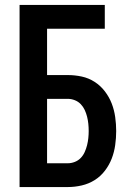

<svg xmlns="http://www.w3.org/2000/svg" viewBox="-20 -755 540 775"><path d="M59 0V-735H403V-639H170V-452H254Q282 -452 310 -446Q338 -440 362 -424.5Q386 -409 403.5 -386Q421 -363 431 -337Q441 -311 445 -282.5Q449 -254 449 -226Q449 -198 445 -169.5Q441 -141 431 -115Q421 -89 403.5 -66Q386 -43 362 -28Q338 -13 310 -6.5Q282 0 254 0ZM170 -96H254Q268 -96 282 -101.5Q296 -107 306 -117.5Q316 -128 322 -141.5Q328 -155 331.5 -169Q335 -183 336.5 -197.5Q338 -212 338 -226Q338 -241 336.5 -255.5Q335 -270 331.5 -284Q328 -298 322 -311Q316 -324 306 -334.5Q296 -345 282 -350.5Q268 -356 254 -356H170Z"/></svg>

Font: Iosevka Term
Style: Bold
Weight: 700
Monospace: yes
Designer: Belleve Invis
Foundry: Belleve Invis
Version: Version 30.0.1